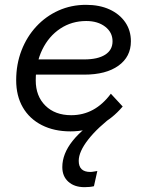

<svg xmlns="http://www.w3.org/2000/svg" viewBox="-20 -528 606 795"><path d="M113 -219V-282H329Q385 -282 415.5 -301.5Q446 -321 446 -357Q446 -394 415.5 -417.5Q385 -441 337 -441Q277 -441 229.5 -409.5Q182 -378 155 -322.5Q128 -267 128 -195Q128 -130 168 -90.5Q208 -51 275 -51Q373 -51 439 -140L488 -87Q401 16 272 16Q204 16 153 -10Q102 -36 74.5 -83.5Q47 -131 47 -196Q47 -262 69 -319Q91 -376 130.5 -418.5Q170 -461 222.5 -484.5Q275 -508 336 -508Q392 -508 433.5 -489Q475 -470 498.5 -436Q522 -402 522 -357Q522 -293 470.5 -256Q419 -219 329 -219ZM383 180 369 243Q353 247 330 247Q288 247 263 224.5Q238 202 238 164Q238 109 280.5 55.5Q323 2 411 -53H455Q385 -1 345.5 49.5Q306 100 306 138Q306 184 354 184Q360 184 368 182.5Q376 181 383 180Z"/></svg>

Font: Wix Madefor Text
Style: Italic
Weight: 400
Italic angle: -12°
Designer: Dalton Maag Ltd
Foundry: Dalton Maag Ltd
Version: Version 3.100